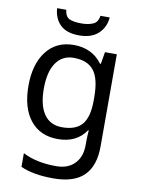

<svg xmlns="http://www.w3.org/2000/svg" viewBox="-104 -809 822 1118"><g transform="rotate(10 307.5 -250.0)"><path d="M275 -546Q328 -546 370.5 -526Q413 -506 443 -465H448L460 -536H530V9Q530 124 471.5 182Q413 240 290 240Q172 240 97 206V125Q176 167 295 167Q364 167 403.5 126.5Q443 86 443 16V-5Q443 -17 444 -39.5Q445 -62 446 -71H442Q388 10 276 10Q172 10 113.5 -63Q55 -136 55 -267Q55 -395 113.5 -470.5Q172 -546 275 -546ZM287 -472Q220 -472 183 -418.5Q146 -365 146 -266Q146 -167 182.5 -114.5Q219 -62 289 -62Q370 -62 407 -105.5Q444 -149 444 -246V-267Q444 -377 406 -424.5Q368 -472 287 -472ZM452 -740Q447 -680 406.5 -643Q366 -606 294 -606Q220 -606 182.5 -642.5Q145 -679 141 -740H195Q200 -699 225 -688Q250 -677 296 -677Q335 -677 363.5 -689Q392 -701 397 -740Z"/></g></svg>

Font: Noto Sans Old North Arabian
Style: Regular
Weight: 400
Designer: Monotype Design Team
Foundry: Monotype Imaging Inc.
Version: Version 2.001; ttfautohint (v1.8.4.7-5d5b)